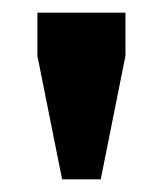

<svg xmlns="http://www.w3.org/2000/svg" viewBox="-20 -710 258 303"><path d="M78 -427 39 -622V-690H178V-622L139 -427Z"/></svg>

Font: Mozilla Text ExtraLight
Style: Regular
Weight: 200
Designer: Studio DRAMA
Foundry: Studio DRAMA
Version: Version 1.000